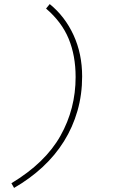

<svg xmlns="http://www.w3.org/2000/svg" viewBox="-20 -739 640 942"><path d="M49 183 36 160Q202 60 276.5 -72.5Q351 -205 351 -361Q351 -466 317 -548.5Q283 -631 206 -697L224 -719Q299 -658 341 -566.5Q383 -475 383 -364Q383 -275 360 -195Q337 -115 294 -46Q251 23 189 80.5Q127 138 49 183Z"/></svg>

Font: Source Code Pro ExtraLight
Style: Italic
Weight: 200
Italic angle: -11°
Monospace: yes
Designer: Paul D. Hunt, Teo Tuominen
Foundry: Adobe Systems Incorporated
Version: Version 1.050;PS 1.000;hotconv 16.6.51;makeotf.lib2.5.65220